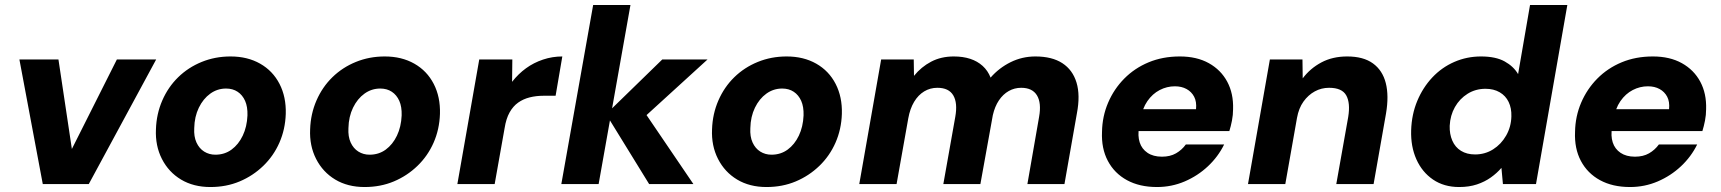

<svg xmlns="http://www.w3.org/2000/svg" viewBox="-20 -740 6919 772"><path d="M152 0 58 -501H215L269 -141L450 -501H608L337 0Z M826 12Q758 12 708 -18Q658 -48 631 -101Q604 -154 607 -220Q609 -282 632.5 -336Q656 -390 696.5 -429.5Q737 -469 791 -491Q845 -513 907 -513Q975 -513 1026 -484Q1077 -455 1104 -402.5Q1131 -350 1129 -282Q1127 -220 1103.5 -166.5Q1080 -113 1038.5 -73Q997 -33 943.5 -10.5Q890 12 826 12ZM846 -118Q883 -118 911 -138.5Q939 -159 956 -194.5Q973 -230 975 -276Q976 -311 965.5 -334.5Q955 -358 935.5 -371Q916 -384 889 -384Q854 -384 825.5 -363.5Q797 -343 779.5 -307Q762 -271 761 -225Q759 -191 770 -167Q781 -143 801 -130.5Q821 -118 846 -118Z M1446 12Q1378 12 1328 -18Q1278 -48 1251 -101Q1224 -154 1227 -220Q1229 -282 1252.5 -336Q1276 -390 1316.5 -429.5Q1357 -469 1411 -491Q1465 -513 1527 -513Q1595 -513 1646 -484Q1697 -455 1724 -402.5Q1751 -350 1749 -282Q1747 -220 1723.5 -166.5Q1700 -113 1658.5 -73Q1617 -33 1563.5 -10.5Q1510 12 1446 12ZM1466 -118Q1503 -118 1531 -138.5Q1559 -159 1576 -194.5Q1593 -230 1595 -276Q1596 -311 1585.5 -334.5Q1575 -358 1555.5 -371Q1536 -384 1509 -384Q1474 -384 1445.5 -363.5Q1417 -343 1399.5 -307Q1382 -271 1381 -225Q1379 -191 1390 -167Q1401 -143 1421 -130.5Q1441 -118 1466 -118Z M1819 0 1907 -501H2040L2039 -411Q2064 -443 2095 -465.5Q2126 -488 2163.5 -500.5Q2201 -513 2241 -513L2214 -355H2166Q2136 -355 2110 -348.5Q2084 -342 2063.5 -327.5Q2043 -313 2029 -288Q2015 -263 2009 -225L1969 0Z M2590 0 2417 -281 2643 -501H2825L2541 -242L2552 -318L2768 0ZM2237 0 2365 -720H2515L2387 0Z M3062 12Q2994 12 2944 -18Q2894 -48 2867 -101Q2840 -154 2843 -220Q2845 -282 2868.5 -336Q2892 -390 2932.5 -429.5Q2973 -469 3027 -491Q3081 -513 3143 -513Q3211 -513 3262 -484Q3313 -455 3340 -402.5Q3367 -350 3365 -282Q3363 -220 3339.5 -166.5Q3316 -113 3274.5 -73Q3233 -33 3179.5 -10.5Q3126 12 3062 12ZM3082 -118Q3119 -118 3147 -138.5Q3175 -159 3192 -194.5Q3209 -230 3211 -276Q3212 -311 3201.5 -334.5Q3191 -358 3171.5 -371Q3152 -384 3125 -384Q3090 -384 3061.5 -363.5Q3033 -343 3015.5 -307Q2998 -271 2997 -225Q2995 -191 3006 -167Q3017 -143 3037 -130.5Q3057 -118 3082 -118Z M3435 0 3523 -501H3654L3655 -435Q3684 -471 3724 -492Q3764 -513 3815 -513Q3852 -513 3881 -503.5Q3910 -494 3931 -475Q3952 -456 3963 -428Q3997 -467 4043.5 -490Q4090 -513 4143 -513Q4210 -513 4251.5 -486Q4293 -459 4308.5 -408Q4324 -357 4310 -284L4260 0H4111L4158 -270Q4168 -326 4149.5 -356.5Q4131 -387 4086 -387Q4059 -387 4036 -374Q4013 -361 3996.5 -336.5Q3980 -312 3972 -277L3922 0H3773L3821 -270Q3831 -326 3813 -356.5Q3795 -387 3749 -387Q3720 -387 3696 -372.5Q3672 -358 3655.5 -330.5Q3639 -303 3632 -264L3585 0Z M4632 12Q4562 12 4511.5 -15.5Q4461 -43 4434.5 -93Q4408 -143 4411 -210Q4412 -272 4435.5 -327Q4459 -382 4500.5 -424Q4542 -466 4598.5 -489.5Q4655 -513 4724 -513Q4792 -513 4840.5 -486Q4889 -459 4914.5 -411.5Q4940 -364 4938 -301Q4938 -278 4933.5 -255Q4929 -232 4923 -213H4515L4531 -301H4789Q4792 -331 4781.5 -351Q4771 -371 4751 -382Q4731 -393 4704 -393Q4672 -393 4643 -378Q4614 -363 4593.5 -333.5Q4573 -304 4565 -258L4560 -228Q4554 -194 4562.5 -167.5Q4571 -141 4594 -125.5Q4617 -110 4652 -110Q4685 -110 4708.5 -123.5Q4732 -137 4748 -159H4902Q4878 -110 4837 -71.5Q4796 -33 4743.5 -10.5Q4691 12 4632 12Z M4998 0 5086 -501H5217L5218 -425Q5248 -465 5293 -489Q5338 -513 5397 -513Q5462 -513 5500.5 -485Q5539 -457 5552 -406Q5565 -355 5553 -284L5503 0H5353L5401 -270Q5410 -326 5393 -356.5Q5376 -387 5324 -387Q5293 -387 5266.5 -372.5Q5240 -358 5221 -331.5Q5202 -305 5195 -266L5148 0Z M5847 12Q5786 12 5742 -18Q5698 -48 5675 -99.5Q5652 -151 5654 -216Q5656 -280 5678.5 -334Q5701 -388 5739 -428.5Q5777 -469 5827.5 -491Q5878 -513 5935 -513Q5994 -513 6030 -493Q6066 -473 6084 -442L6132 -720H6282L6156 0H6023L6017 -65Q5999 -44 5974.5 -26.5Q5950 -9 5918.5 1.5Q5887 12 5847 12ZM5911 -119Q5951 -119 5983.5 -139.5Q6016 -160 6036 -195Q6056 -230 6057 -272Q6058 -305 6046 -330Q6034 -355 6010 -369Q5986 -383 5953 -383Q5913 -383 5881 -363Q5849 -343 5830 -309.5Q5811 -276 5809 -234Q5808 -201 5819.5 -174.5Q5831 -148 5854.5 -133.5Q5878 -119 5911 -119Z M6534 12Q6464 12 6413.5 -15.5Q6363 -43 6336.5 -93Q6310 -143 6313 -210Q6314 -272 6337.5 -327Q6361 -382 6402.5 -424Q6444 -466 6500.5 -489.5Q6557 -513 6626 -513Q6694 -513 6742.5 -486Q6791 -459 6816.5 -411.5Q6842 -364 6840 -301Q6840 -278 6835.5 -255Q6831 -232 6825 -213H6417L6433 -301H6691Q6694 -331 6683.5 -351Q6673 -371 6653 -382Q6633 -393 6606 -393Q6574 -393 6545 -378Q6516 -363 6495.5 -333.5Q6475 -304 6467 -258L6462 -228Q6456 -194 6464.5 -167.5Q6473 -141 6496 -125.5Q6519 -110 6554 -110Q6587 -110 6610.5 -123.5Q6634 -137 6650 -159H6804Q6780 -110 6739 -71.5Q6698 -33 6645.5 -10.5Q6593 12 6534 12Z"/></svg>

Font: DM Sans 17pt Black
Style: Italic
Weight: 900
Italic angle: -10°
Version: Version 4.004;gftools[0.9.30]